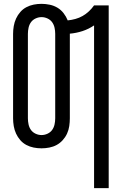

<svg xmlns="http://www.w3.org/2000/svg" viewBox="-20 -763 634 998"><path d="M469 215V-631Q441 -612 409 -601.5Q377 -591 343 -588V-148Q343 -128 340 -107.5Q337 -87 328.5 -68.5Q320 -50 306 -34.5Q292 -19 274.5 -9.5Q257 0 236.5 4Q216 8 196 8Q175 8 155 4Q135 0 117 -9.5Q99 -19 85.5 -34.5Q72 -50 63.5 -68.5Q55 -87 51.5 -107.5Q48 -128 48 -148V-587Q48 -607 51.5 -627.5Q55 -648 63.5 -666.5Q72 -685 85.5 -700.5Q99 -716 117 -725.5Q135 -735 155 -739Q175 -743 196 -743Q217 -743 238.5 -738.5Q260 -734 278.5 -723Q297 -712 310.5 -694.5Q324 -677 332 -657Q352 -659 372 -664.5Q392 -670 409.5 -680Q427 -690 442 -704Q457 -718 469 -735H545V215ZM196 -61Q212 -61 227 -68Q242 -75 251 -87.5Q260 -100 263.5 -116Q267 -132 267 -148V-587Q267 -603 263.5 -619Q260 -635 251 -647.5Q242 -660 227 -667Q212 -674 196 -674Q180 -674 165 -667Q150 -660 141 -647.5Q132 -635 128.5 -619Q125 -603 125 -587V-148Q125 -132 128.5 -116Q132 -100 141 -87.5Q150 -75 165 -68Q180 -61 196 -61Z"/></svg>

Font: Iosevka QP
Style: Regular
Weight: 400
Designer: Belleve Invis
Foundry: Belleve Invis
Version: Version 20.0.0; ttfautohint (v1.8.4)